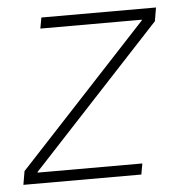

<svg xmlns="http://www.w3.org/2000/svg" viewBox="-42 -539 542 579"><g transform="rotate(-5 228.5 -249.0)"><path d="M13 -41 405 -463V-465H98L104 -498H451L444 -457L52 -35V-33H369L363 0H6Z"/></g></svg>

Font: Chakra Petch ExtraLight
Style: Italic
Weight: 275
Italic angle: -10°
Designer: Katatrad Aksorn Co.,Ltd.
Foundry: Cadson Demak Co.,Ltd.
Version: Version 1.000; ttfautohint (v1.6)